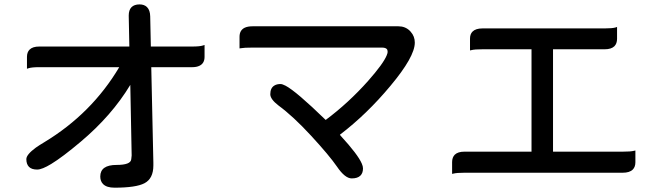

<svg xmlns="http://www.w3.org/2000/svg" viewBox="-20 -807 3040 890"><path d="M520.5 -42.5Q585.9 -42.5 588.4 -68.8L590.3 -86.4L584 -413.6Q498 -271 354 -149.9Q269.5 -78.6 217.3 -46.9Q174.8 -21 152.3 -21Q127 -21 114.5 -33.4Q102.1 -45.9 102.1 -69.3Q102.1 -90.3 146 -122.6Q162.6 -134.3 185.5 -147.9Q405.3 -280.8 532.7 -495.6H162.1Q127 -495.6 112.3 -490.7L105 -488.3V-543.5Q105 -564.9 117.2 -577.1Q131.3 -591.3 162.1 -591.3H579.6Q576.7 -733.4 576.7 -734.4Q576.7 -760.7 589.6 -773.7Q602.5 -786.6 627 -786.6Q648.9 -786.6 661.6 -773.9Q675.8 -759.8 676.3 -730.5L679.2 -591.3H871.1Q906.2 -591.3 920.9 -596.2L928.2 -598.6V-543.5Q928.2 -513.2 904.3 -502Q891.1 -495.6 871.1 -495.6H681.2L690.9 -53.7V-40Q690.9 21 649.4 42.5Q609.9 63 510.7 63Q474.6 63 458 46.4Q444.8 33.2 444.8 11.2Q444.8 -42.5 520.5 -42.5Z M1662.6 -26.4Q1662.6 -4.9 1650.9 6.8Q1637.7 20 1610.4 20Q1579.1 20 1542 -34.7Q1506.3 -86.4 1422.4 -177.5Q1338.4 -268.6 1271 -317.9Q1232.9 -347.2 1232.9 -370.1Q1232.9 -399.4 1252 -410.6Q1263.2 -417.5 1280.3 -417.5Q1288.6 -417.5 1303.7 -409.7Q1353 -383.8 1489.7 -251Q1595.7 -330.1 1686 -431.6Q1756.8 -511.7 1772.5 -550.3Q1776.9 -561 1776.9 -566.4Q1776.9 -575.7 1772.5 -580.1Q1766.1 -586.4 1750 -586.4H1150.4Q1111.8 -586.4 1096.7 -583.5L1090.3 -582.5V-636.7Q1090.3 -667 1114.7 -678.7Q1128.9 -685.1 1150.4 -685.1H1827.1Q1858.9 -685.1 1880.4 -663.6L1883.8 -659.7Q1902.8 -638.7 1902.8 -609.4Q1902.8 -543.9 1790 -409.2Q1680.7 -277.8 1555.7 -182.6L1558.6 -178.2Q1639.2 -90.8 1657.2 -48.3Q1662.6 -36.1 1662.6 -26.4Z M2543.5 -104H2866.2Q2903.8 -104 2918.5 -107.9L2925.3 -109.4V-54.7Q2925.3 -33.2 2913.1 -21Q2898.4 -6.3 2866.2 -6.3H2132.8Q2097.2 -6.3 2082.5 -2.4L2075.7 -1V-55.7Q2075.7 -77.1 2087.9 -89.8Q2102.5 -104 2132.8 -104H2443.8V-578.6H2216.8Q2180.2 -578.6 2165.5 -574.7L2158.7 -573.2V-627.9Q2158.7 -648.9 2170.4 -660.6Q2185.1 -675.3 2216.8 -675.3H2783.2Q2818.4 -675.3 2833.5 -679.7L2840.3 -682.1V-627Q2840.3 -605.5 2828.1 -592.8Q2813.5 -578.6 2783.2 -578.6H2543.5Z"/></svg>

Font: YuPearl-Medium
Style: Medium
Weight: 500
Designer: Max Yao
Foundry: Max-Everyday
Version: Version 1.011; ttfautohint (v1.8.3)